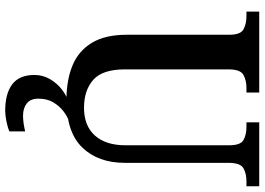

<svg xmlns="http://www.w3.org/2000/svg" viewBox="-156 -598 994 721"><g transform="rotate(90 340.5 -237.0)"><path d="M356 10Q281 10 226 -12.5Q171 -35 140.5 -85Q110 -135 110 -217V-602Q110 -644 89.5 -655Q69 -666 40 -666H23V-714H327V-666H310Q281 -666 260.5 -654.5Q240 -643 240 -598V-210Q240 -125 279.5 -90.5Q319 -56 384 -56Q452 -56 488.5 -97Q525 -138 525 -211V-602Q525 -644 505 -655Q485 -666 456 -666H439V-714H679V-666H661Q631 -666 611 -654.5Q591 -643 591 -598V-209Q591 -109 533.5 -49.5Q476 10 356 10ZM396 240Q331 240 296 213.5Q261 187 261 130Q261 99 276.5 72Q292 45 317 26Q342 7 371 0H436Q417 6 397 21.5Q377 37 363.5 60Q350 83 350 115Q350 145 368 159Q386 173 414 173Q427 173 441.5 171Q456 169 473 165V224Q458 231 434.5 235.5Q411 240 396 240Z"/></g></svg>

Font: Noto Serif Sinhala SemiCondensed SemiBold
Style: Regular
Weight: 600
Width: 4
Designer: Jelle Bosma - Monotype Design Team
Foundry: Monotype Imaging Inc.
Version: Version 2.007; ttfautohint (v1.8.4.7-5d5b)